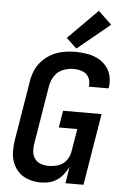

<svg xmlns="http://www.w3.org/2000/svg" viewBox="-64 -1030 704 1083"><g transform="rotate(5 288.0 -488.5)"><path d="M209 8Q232 8 256 2.5Q280 -3 301 -17.5Q322 -32 337 -52Q352 -72 363 -94L348 0H450L517 -406H299L283 -310H388L366 -179Q362 -153 344 -129.5Q326 -106 299 -97.5Q272 -89 245 -89Q222 -89 201 -96Q180 -103 167 -120.5Q154 -138 151.5 -160.5Q149 -183 153 -205L208 -540Q213 -569 231 -596Q249 -623 278.5 -634.5Q308 -646 337 -646Q364 -646 388 -637.5Q412 -629 424 -606.5Q436 -584 432 -557Q432 -555 431 -554H543Q544 -558 545 -561Q550 -595 542 -626.5Q534 -658 513.5 -681.5Q493 -705 464.5 -719Q436 -733 403.5 -738Q371 -743 337 -743Q305 -743 272.5 -737Q240 -731 209.5 -715.5Q179 -700 154.5 -675Q130 -650 116.5 -619Q103 -588 98 -556L43 -221Q37 -186 37.5 -152Q38 -118 50.5 -87Q63 -56 86.5 -34Q110 -12 142.5 -2Q175 8 209 8ZM343 -762 527 -913 451 -985 284 -817Z"/></g></svg>

Font: Iosevka Sparkle SmBdObl
Style: Regular
Weight: 600
Italic angle: -9°
Designer: Belleve Invis
Foundry: Belleve Invis
Version: Version 4.5.0; ttfautohint (v1.8.3)